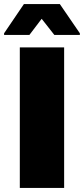

<svg xmlns="http://www.w3.org/2000/svg" viewBox="-31 -920 411 940"><path d="M66 0V-688H283V0ZM-11 -749V-757L86 -900H262L360 -757V-749H235L173 -828L113 -749Z"/></svg>

Font: Saira SemiExpanded ExtraBold
Style: Regular
Weight: 800
Width: 6
Designer: Hector Gatti with collaboration of the Omnibus-Type team
Foundry: Omnibus-Type
Version: Version 1.101